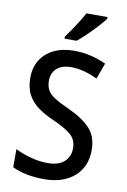

<svg xmlns="http://www.w3.org/2000/svg" viewBox="-102 -1000 705 1070"><g transform="rotate(10 250.5 -465.5)"><path d="M459 -195Q459 -100 395.5 -45Q332 10 225 10Q173 10 126.5 1Q80 -8 45 -26V-128Q83 -109 131.5 -95.5Q180 -82 229 -82Q292 -82 323.5 -111.5Q355 -141 355 -187Q355 -235 322.5 -263.5Q290 -292 215 -325Q169 -345 132 -371.5Q95 -398 73.5 -437Q52 -476 52 -534Q52 -592 78.5 -634.5Q105 -677 153.5 -700.5Q202 -724 267 -724Q318 -724 363 -713Q408 -702 449 -683L416 -593Q378 -611 341 -621Q304 -631 266 -631Q213 -631 185 -604.5Q157 -578 157 -536Q157 -503 170 -481Q183 -459 212 -441Q241 -423 290 -401Q372 -364 415.5 -318.5Q459 -273 459 -195ZM417 -931Q403 -912 377 -883.5Q351 -855 322 -827Q293 -799 270 -781H202V-793Q226 -825 253 -866Q280 -907 298 -941H417Z"/></g></svg>

Font: Noto Sans Kannada SemiCondensed Medium
Style: Regular
Weight: 500
Width: 4
Designer: Jelle Bosma - Monotype Design Team
Foundry: Monotype Imaging Inc.
Version: Version 2.005; ttfautohint (v1.8.4.7-5d5b)